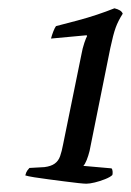

<svg xmlns="http://www.w3.org/2000/svg" viewBox="-20 -789 316 463"><path d="M188 -346Q183 -346 169 -347.5Q155 -349 136 -351.5Q117 -354 97.5 -356.5Q78 -359 62.5 -361.5Q47 -364 41 -366Q43 -374 46 -378Q49 -382 51 -384L87 -386Q103 -388 112 -394.5Q121 -401 125 -412.5Q129 -424 132 -440L176 -656Q179 -673 183.5 -686Q188 -699 190 -702L189 -704L103 -696Q105 -704 108.5 -713Q112 -722 115 -726Q142 -733 166.5 -739.5Q191 -746 213.5 -753.5Q236 -761 256 -769Q264 -767 269 -764Q274 -761 276 -756Q265 -739 259 -722.5Q253 -706 246 -673L196 -425Q193 -413 189 -403Q185 -393 181 -389L249 -383Q251 -381 251.5 -376Q252 -371 251 -367Q246 -362 233.5 -357Q221 -352 208.5 -349Q196 -346 188 -346Z"/></svg>

Font: Texturina 12pt Light
Style: Italic
Weight: 300
Italic angle: -11°
Designer: Guillermo Torres Carreño
Foundry: Omnibus-Type
Version: Version 1.002